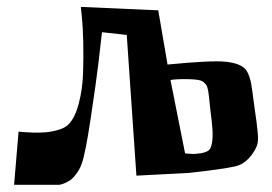

<svg xmlns="http://www.w3.org/2000/svg" viewBox="-20 -502 773 545"><path d="M463.9 -274.9 505.4 -66.4 529.8 -64.9Q530.3 -64.9 535.4 -65.4Q540.5 -65.9 543 -66.2Q545.4 -66.4 550.8 -67.1Q556.2 -67.9 559.6 -69.1Q563 -70.3 566.9 -72Q570.8 -73.7 573.5 -76.2Q576.2 -78.6 577.6 -82Q587.4 -104.5 581.1 -157.2Q579.1 -172.4 577.4 -188.2Q575.7 -204.1 574.7 -212.9Q573.7 -221.7 572.8 -231Q571.8 -240.2 570.8 -244.9Q569.8 -249.5 568.4 -254.4Q566.9 -259.3 564.9 -261.7Q563 -264.2 560.5 -266.6Q558.1 -269 554.2 -271.5Q544.9 -276.9 512.2 -277.3Q479.5 -277.8 463.9 -274.9ZM367.2 -3.4 339.8 -402.8 269.5 -410.6Q265.6 -375.5 259.3 -322Q252.9 -268.6 237.5 -166.5Q222.2 -64.5 211.9 -37.1Q205.6 -20 196 -7.6Q186.5 4.9 177.7 10.5Q168.9 16.1 161.1 19Q153.3 22 148.4 22.5H143.6H20L32.7 -128.4Q37.1 -127.9 44.4 -127.2Q51.8 -126.5 72 -125.7Q92.3 -125 109.6 -126.5Q127 -127.9 145.5 -133.3Q164.1 -138.7 173.8 -148.4Q192.9 -167 203.6 -208.3Q214.4 -249.5 215.8 -294.9Q217.3 -340.3 216.3 -383.3Q215.3 -426.3 212.4 -454.1L209.5 -482.4L429.2 -472.7L455.6 -318.8Q581.5 -331.1 621.1 -326.7Q661.6 -322.3 676.3 -305.9Q690.9 -289.6 696.3 -242.7Q698.7 -222.2 702.4 -196.8Q706.1 -171.4 708 -157.2Q710 -143.1 711.4 -127.7Q712.9 -112.3 712.2 -102.8Q711.4 -93.3 708.5 -86.4Q700.2 -66.9 684.1 -50.5Q668 -34.2 647.9 -29.8Q611.3 -21.5 516.1 -11.2Z"/></svg>

Font: Some Time Later
Style: Regular
Weight: 400
Version: Version 003.300